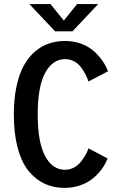

<svg xmlns="http://www.w3.org/2000/svg" viewBox="-20 -906 610 937"><path d="M459 -886 333.5 -753H249L123.5 -886H226.5L291.5 -805.5L356 -886ZM295 11Q242.5 11 199 -8.8Q155.5 -28.5 121 -69.8Q86.5 -111 67 -182Q47.5 -253 47.5 -348Q47.5 -424.5 60.8 -485.5Q74 -546.5 96.8 -587.2Q119.5 -628 151.5 -655Q183.5 -682 219.8 -694Q256 -706 297.5 -706Q341.5 -706 378.5 -691.8Q415.5 -677.5 440.5 -654.2Q465.5 -631 481.5 -607.2Q497.5 -583.5 507 -558L412 -508.5Q405.5 -527 396.8 -544Q388 -561 374.5 -578.8Q361 -596.5 341 -607Q321 -617.5 298 -617.5Q237 -617.5 200.5 -550.5Q164 -483.5 164 -348Q164 -212 200 -144.8Q236 -77.5 297 -77.5Q320 -77.5 340.2 -88Q360.5 -98.5 374.2 -116Q388 -133.5 397 -149.2Q406 -165 412 -182L505 -132.5Q498 -114.5 487.2 -96.2Q476.5 -78 458 -58.2Q439.5 -38.5 417 -23.5Q394.5 -8.5 362.8 1.2Q331 11 295 11Z"/></svg>

Font: League Mono Narrow Medium
Style: Regular
Weight: 500
Width: 3
Designer: Tyler Finck
Foundry: The League of Moveable Type / Tyler Finck
Version: Version 2.210